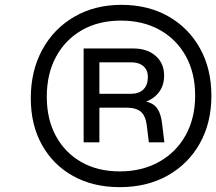

<svg xmlns="http://www.w3.org/2000/svg" viewBox="-20 -720 892 792"><path d="M852 -325Q852 -213 804 -128Q756 -43 671 4.5Q586 52 474 52Q364 52 281.5 6Q199 -40 153 -122.5Q107 -205 107 -315Q107 -428 154.5 -515Q202 -602 286.5 -651Q371 -700 481 -700Q591 -700 674.5 -652.5Q758 -605 805 -520.5Q852 -436 852 -325ZM474 -13Q566 -13 636.5 -52.5Q707 -92 746 -162.5Q785 -233 785 -326Q785 -419 746.5 -488.5Q708 -558 639 -596.5Q570 -635 479 -635Q387 -635 318.5 -596Q250 -557 211.5 -486.5Q173 -416 173 -321Q173 -228 210.5 -159Q248 -90 315.5 -51.5Q383 -13 474 -13ZM499 -276H390V-133H325V-520H531Q587 -520 622 -489.5Q657 -459 657 -408Q657 -369 637 -341.5Q617 -314 583 -301Q613 -294 628 -273.5Q643 -253 648 -215L658 -133H594L585 -206Q580 -243 560.5 -259.5Q541 -276 499 -276ZM520 -463H390V-333H520Q553 -333 571.5 -351Q590 -369 590 -403Q590 -431 571.5 -447Q553 -463 520 -463Z"/></svg>

Font: Overused Grotesk
Style: Italic
Weight: 400
Italic angle: -10°
Version: Version 0.003